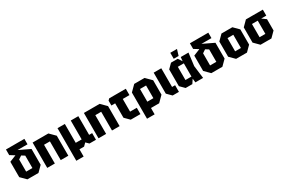

<svg xmlns="http://www.w3.org/2000/svg" viewBox="132 -2122 5434 3674"><g transform="rotate(-30 2849.0 -285.0)"><path d="M153 0 38 -115V-454L226 -530L303 -473L206 -408V-140H344V-414L83 -576V-700H490V-580H269L512 -464V-115L397 0Z M591 0V-560H939L1057 -442V0H889V-414H759V0Z M1141 160V-560H1303V-143H1434V-560H1601V-147H1668V0H1524L1464 -59L1405 0H1303V160Z M1724 0V-560H2072L2190 -442V0H2022V-414H1892V0Z M2334 -102V-420H2251V-528L2283 -560H2650V-420H2502V-140H2650V0H2436Z M2715 140V-439L2836 -560H3064L3185 -439V-121L3064 0H2883V140ZM3017 -420H2883V-140H3017Z M3266 -560H3434V-147H3501V0H3362L3266 -96Z M3649 0 3554 -95V-465L3649 -560H3797L3855 -472L3864 -560H4035L4000 -280L4035 0H3864L3855 -88L3797 0ZM3722 -134H3855V-426H3722ZM3731 -598V-730H3879L3839 -598Z M4217 0 4102 -115V-454L4290 -530L4367 -473L4270 -408V-140H4408V-414L4147 -576V-700H4554V-580H4333L4576 -464V-115L4461 0Z M4652 -112V-448L4764 -560H5004L5116 -448V-112L5004 0H4764ZM4820 -134H4948V-426H4820Z M5192 -112V-448L5304 -560H5678V-428H5565L5656 -362V-112L5544 0H5304ZM5360 -134H5488V-426H5360Z"/></g></svg>

Font: Tektur SemiCondensed
Style: Bold
Weight: 700
Width: 4
Designer: Adam Jagosz
Foundry: Adam Jagosz
Version: Version 1.005;gftools[0.9.30]